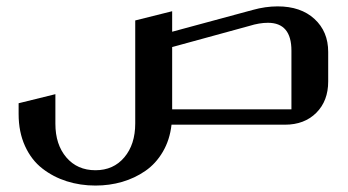

<svg xmlns="http://www.w3.org/2000/svg" viewBox="-20 -389 1085 599"><path d="M869.1 0H515.1Q509.8 47.4 488 84.5Q466.3 121.6 433.3 144.3Q400.4 167 360.8 178.5Q321.3 189.9 277.8 189.9Q230.5 189.9 188.2 176.5Q146 163.1 112.1 136.7Q78.1 110.4 58.1 66.7Q38.1 22.9 38.1 -33.2V-66.9L152.8 -95.2V-2.9Q152.8 62 187 102.1Q221.2 142.1 277.8 142.1Q334 142.1 367.9 101.8Q401.9 61.5 401.9 -3.9V-325.2L517.1 -354V-290L768.1 -357.9Q808.1 -369.1 846.2 -369.1Q918.5 -369.1 961.2 -329.8Q1003.9 -290.5 1003.9 -227.1V-134.8Q1003.9 -74.2 966.8 -37.1Q929.7 0 869.1 0ZM517.1 -47.9H889.2V-231Q889.2 -317.9 815.9 -317.9Q789.1 -317.9 757.8 -308.1L517.1 -242.2Z"/></svg>

Font: Wesal
Style: Regular
Weight: 500
Designer: Ahmed zaza
Foundry: Ahmed zaza
Version: Version 2.01